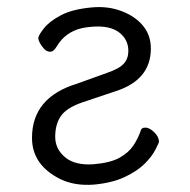

<svg xmlns="http://www.w3.org/2000/svg" viewBox="-20 -505 540 546"><path d="M247 20Q193 24 153 5Q71 -35 71 -113Q71 -228 199 -267L285 -298Q320 -310 332.5 -324.5Q345 -339 345 -360Q345 -393 318.5 -413Q292 -433 242 -429Q227 -428 213 -425Q166 -414 142 -374Q133 -359 125 -358Q114 -357 106 -365.5Q98 -374 93.5 -382.5Q89 -391 89 -397Q89 -404 104.5 -424Q120 -444 153 -461.5Q186 -479 242 -484Q287 -488 325.5 -473.5Q364 -459 386.5 -432Q409 -405 409 -367Q409 -277 307 -245Q262 -230 216 -214.5Q170 -199 153.5 -175.5Q137 -152 137 -116Q137 -81 165.5 -57.5Q194 -34 247 -38Q294 -42 320 -56.5Q346 -71 359.5 -91.5Q373 -112 380 -133Q382 -142 392 -142Q404 -143 418 -129.5Q432 -116 432 -102Q432 -99 422 -79.5Q412 -60 391.5 -39.5Q371 -19 335.5 -2Q300 15 247 20Z"/></svg>

Font: Moon Stars Kai T HW
Style: Regular
Weight: 400
Designer: GuiWonder
Version: Version 1.101